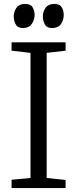

<svg xmlns="http://www.w3.org/2000/svg" viewBox="-20 -959 394 979"><path d="M97.5 -816Q70.5 -816 60.2 -834.8Q50 -853.5 50 -875Q50 -897.5 62.5 -917.2Q75 -937 103.5 -939H108.5Q136.5 -939 146.5 -921.2Q156.5 -903.5 156.5 -883Q156.5 -859.5 143 -838.5Q129.5 -817.5 101 -816ZM246 -816Q218.5 -816 208.5 -834.8Q198.5 -853.5 198.5 -875Q198.5 -898 211.2 -917.5Q224 -937 252.5 -939H257Q285 -939 295 -921.2Q305 -903.5 305 -883Q305 -859.5 292.5 -838.8Q280 -818 250.5 -816ZM135.5 -51.5V-689.5L39 -700.5V-743H314.5V-700.5L218 -689.5V-51.5L314.5 -41.5V0H39V-42.5Z"/></svg>

Font: Merriweather 20pt Light
Style: Regular
Weight: 300
Version: Version 2.100